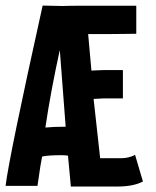

<svg xmlns="http://www.w3.org/2000/svg" viewBox="-20 -666 558 688"><path d="M492.2 -15.6Q458 2.4 400.9 2.4H233.9Q233.9 2.4 223.6 -108.4Q210.4 -109.9 200.7 -109.9Q151.4 -109.9 130.9 -105Q126.5 -86.4 114.3 0H0Q12.2 -102.1 132.8 -646L203.6 -644.5Q224.6 -645.5 280.3 -645.5Q280.3 -645.5 341.3 -645.5H468.3V-544.9H460Q442.4 -544.9 419.9 -544.4Q397.5 -543.9 365.2 -543.9H295.9L307.6 -413.1Q315.4 -413.1 330.1 -414.1Q344.7 -415 368.7 -415H420.4V-313.5H368.7Q345.7 -313.5 334 -312.5Q322.3 -311.5 315.4 -311.5L338.9 -99.1H415.5Q428.7 -99.1 440.9 -102.3Q453.1 -105.5 458.5 -108.4L463.9 -111.3ZM215.3 -211.9 194.3 -486.8Q161.6 -337.9 142.6 -209Q170.9 -211.9 215.3 -211.9Z"/></svg>

Font: Fantasque Sans Mono
Style: Bold
Weight: 700
Monospace: yes
Designer: Jany Belluz
Version: Version 1.8.0 ; ttfautohint (v1.8.2)